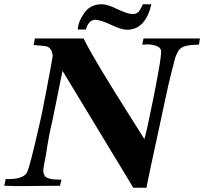

<svg xmlns="http://www.w3.org/2000/svg" viewBox="-23 -874 961 903"><path d="M918 -693 916 -686Q915 -678 914 -671L912 -664Q849 -664 827 -647Q818 -640 812 -628Q806 -616 803 -608Q800 -600 794.5 -577Q789 -554 786 -544Q770 -483 750 -387Q747 -372 725.5 -272.5Q704 -173 686 -89.5Q668 -6 666 9Q665 9 663 9Q661 9 656 9Q651 9 646 9Q641 9 634.5 9Q628 9 623 9Q618 9 613.5 9Q609 9 606 9H604Q363 -389 271 -541Q236 -366 224 -309Q206 -235 194 -151Q192 -140 189 -124Q186 -108 184 -98.5Q182 -89 181 -78Q180 -67 182 -59.5Q184 -52 188 -46Q202 -28 266 -29Q266 -27 265 -24Q264 -21 262.5 -14.5Q261 -8 260 -4V0Q261 0 246 0Q231 0 208 0Q185 0 157 0.5Q129 1 101 1Q73 1 49.5 1Q26 1 12 0H-3L4 -32Q78 -29 101 -58Q114 -72 166 -304Q170 -317 196.5 -455.5Q223 -594 225 -613Q221 -646 199 -655Q194 -657 178 -658.5Q162 -660 148 -661L135 -662L141 -693H370Q397 -639 447 -555.5Q497 -472 569 -358Q641 -244 656 -220Q669 -264 694 -391Q705 -442 721.5 -533.5Q738 -625 734 -638Q730 -653 708 -659.5Q686 -666 666 -665L646 -664Q650 -684 652 -693ZM689 -854Q661 -734 574 -734Q548 -734 498 -758Q448 -781 425 -781Q408 -781 396.5 -767Q385 -753 381 -735H343Q344 -771 373 -812.5Q402 -854 455 -854Q483 -854 529 -831Q579 -808 599 -808Q604 -808 608 -808.5Q612 -809 615 -810Q618 -811 621 -813Q624 -815 626.5 -816.5Q629 -818 631.5 -821.5Q634 -825 635 -827Q636 -829 638.5 -833.5Q641 -838 642 -839.5Q643 -841 645.5 -846.5Q648 -852 649 -854Z"/></svg>

Font: GFS Artemisia
Style: Bold Italic
Weight: 700
Italic angle: -12°
Designer: Designed by Takis Katsoulidis and George D. Matthiopoulos.
Foundry: Designed by Takis Katsoulidis and George D. Matthiopoulos.
Version: Version 1.0